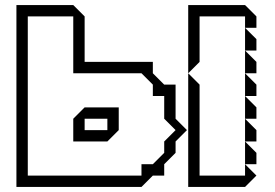

<svg xmlns="http://www.w3.org/2000/svg" viewBox="-20 -740 1088 760"><path d="M950 -540V-630L995 -585V-540ZM950 -450V-540L995 -495V-450ZM725 -450V-720H950L995 -675V-630H950V-675H770V-495ZM950 -360V-450L995 -405V-360ZM950 -270V-360L995 -315V-270ZM950 -180V-270L995 -225V-180ZM315 -270V-225H405V-270ZM950 -90V-180L995 -135V-90ZM725 0V-450L770 -405V-45H950V-90L995 -45L950 0ZM90 -45H540V-90H585L630 -135V-180L675 -225L630 -270V-360H585V-405L540 -450H270V-675H90ZM270 -180V-270L315 -315H450V-225L405 -180ZM45 0V-720H270L315 -675V-495H585V-450L630 -405H675V-270L720 -225L675 -180V-135L630 -90V-45H585L540 0Z"/></svg>

Font: Rubik Iso
Style: Regular
Weight: 400
Designer: Hubert and Fischer, NaN
Foundry: Hubert and Fischer, NaN
Version: Version 2.200